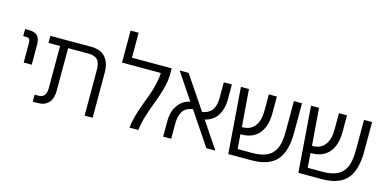

<svg xmlns="http://www.w3.org/2000/svg" viewBox="-75 -1217 3286 1634"><g transform="rotate(15 1568.5 -400.0)"><path d="M172.9 -478V-301.8H102.1V-474.1Q102.1 -497.1 94 -507.6Q85.9 -518.1 67.9 -518.1H40V-580.1H74.2Q126 -580.1 149.4 -555.7Q172.9 -531.2 172.9 -478Z M790.5 -397.9V0H719.7V-394Q719.7 -416.5 718 -431.9Q716.3 -447.3 710.4 -464.8Q704.6 -482.4 693.6 -493.2Q682.6 -503.9 663.1 -511Q643.6 -518.1 615.7 -518.1H435.5V-142.1Q435.5 -73.7 402.1 -36.9Q368.7 0 306.6 0H262.7V-62H300.8Q331.5 -62 348.1 -83.7Q364.7 -105.5 364.7 -146V-518.1H262.7V-580.1H621.6Q668.5 -580.1 702.6 -564.9Q736.8 -549.8 755.4 -523.2Q773.9 -496.6 782.2 -465.6Q790.5 -434.6 790.5 -397.9Z M910.6 -799.8H981.4V-580.1H1331.5V-518.1Q1329.6 -460 1309.6 -388.4Q1289.6 -316.9 1266.4 -259.3Q1243.2 -201.7 1220.9 -129.4Q1198.7 -57.1 1193.4 0H1114.7Q1119.1 -47.4 1134.5 -102.5Q1149.9 -157.7 1168.7 -208.3Q1187.5 -258.8 1206.1 -309.8Q1224.6 -360.8 1237.8 -415.5Q1251 -470.2 1252.4 -518.1H910.6Z M1792.5 0 1596.7 -291Q1562 -286.6 1538.6 -272Q1515.1 -257.3 1503.4 -233.9Q1491.7 -210.4 1487.1 -185.8Q1482.4 -161.1 1482.4 -128.9V0H1411.6V-132.8Q1411.6 -183.6 1425.3 -226.1Q1439 -268.6 1472.7 -302.5Q1506.3 -336.4 1557.6 -348.1L1401.4 -580.1H1480.5L1676.8 -289.1Q1704.6 -292.5 1725.3 -303.5Q1746.1 -314.5 1758.3 -329.1Q1770.5 -343.8 1778.1 -364.5Q1785.6 -385.3 1788.1 -405.5Q1790.5 -425.8 1790.5 -451.2V-580.1H1861.8V-446.8Q1861.8 -409.2 1853.8 -375.7Q1845.7 -342.3 1829.1 -312.7Q1812.5 -283.2 1783.4 -262Q1754.4 -240.7 1715.8 -231.9L1871.6 0Z M2479.5 -580.1V-321.8Q2479.5 -153.8 2410.4 -76.9Q2341.3 0 2190.4 0H1985.4L1941.4 -580.1H2012.2L2037.6 -252H2043.5Q2112.3 -252 2149.9 -299.8Q2187.5 -347.7 2187.5 -436V-580.1H2258.3V-432.1Q2258.3 -315.9 2203.9 -252.9Q2149.4 -189.9 2049.3 -189.9H2041.5L2051.3 -62H2184.6Q2227.5 -62 2261.5 -69.8Q2295.4 -77.6 2318.6 -90.3Q2341.8 -103 2358.6 -123.5Q2375.5 -144 2384.8 -164.8Q2394 -185.5 2399.7 -214.6Q2405.3 -243.7 2406.7 -268.3Q2408.2 -293 2408.2 -326.2V-580.1Z M3097.2 -580.1V-321.8Q3097.2 -153.8 3028.1 -76.9Q2959 0 2808.1 0H2603L2559.1 -580.1H2629.9L2655.3 -252H2661.1Q2730 -252 2767.6 -299.8Q2805.2 -347.7 2805.2 -436V-580.1H2876V-432.1Q2876 -315.9 2821.5 -252.9Q2767.1 -189.9 2667 -189.9H2659.2L2668.9 -62H2802.2Q2845.2 -62 2879.2 -69.8Q2913.1 -77.6 2936.3 -90.3Q2959.5 -103 2976.3 -123.5Q2993.2 -144 3002.4 -164.8Q3011.7 -185.5 3017.3 -214.6Q3022.9 -243.7 3024.4 -268.3Q3025.9 -293 3025.9 -326.2V-580.1Z"/></g></svg>

Font: LT Superior
Style: Regular
Weight: 400
Designer: Daniel Lyons
Foundry: LyonsType
Version: Version 1.000